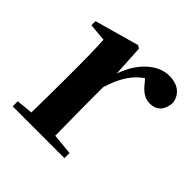

<svg xmlns="http://www.w3.org/2000/svg" viewBox="-150 -676 800 800"><g transform="rotate(45 250.0 -276.0)"><path d="M106 0H340V-30L247 -39L245 -235V-323C268 -398 298 -443 342 -473L350 -464C375 -432 397 -412 430 -412C475 -412 495 -442 497 -485C487 -534 450 -552 406 -552C344 -552 277 -498 245 -403L237 -542L224 -550L28 -495V-471L106 -464C109 -415 110 -377 110 -310V-235C110 -180 109 -95 108 -37L35 -30V0Z"/></g></svg>

Font: GenRyuMin2 TW B
Style: Regular
Weight: 700
Version: Version 2.100;PS 2.1;hotconv 16.6.51;makeotf.lib2.5.65220 DE